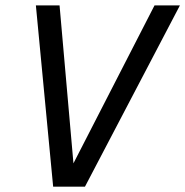

<svg xmlns="http://www.w3.org/2000/svg" viewBox="-20 -696 691 716"><path d="M296.9 0H178.2L113.8 -675.8H202.1L253.9 -86.9L556.2 -675.8H650.9Z"/></svg>

Font: Clear Sans
Style: Italic
Weight: 400
Italic angle: -12°
Foundry: Intel Corporation
Version: Version 1.00